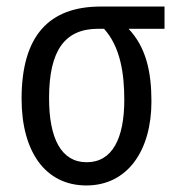

<svg xmlns="http://www.w3.org/2000/svg" viewBox="-20 -557 549 587"><path d="M244 10C371 10 443 -98 443 -247C443 -339 426 -413 373 -469H483V-537H288C130 -537 46 -448 46 -255C46 -93 119 10 244 10ZM245 -61C167 -61 130 -134 130 -257C130 -404 179 -469 280 -469H298C348 -414 360 -332 360 -252C360 -133 323 -61 245 -61Z"/></svg>

Font: Noto Sans Condensed
Style: Regular
Weight: 400
Width: 3
Designer: Monotype Design Team
Foundry: Monotype Imaging Inc.
Version: Version 2.013